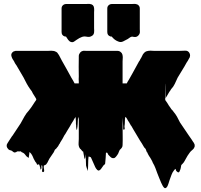

<svg xmlns="http://www.w3.org/2000/svg" viewBox="-20 -786 1053 1004"><path d="M998 -20Q998 -19 996 -15Q994 -9 988 -4L978 5Q976 7 974 9.5Q972 12 970 15Q965 21 961 28Q957 35 953 42Q949 48 945.5 55.5Q942 63 934 71L928 77Q927 81 926.5 85Q926 89 925 93Q924 96 923.5 99Q923 102 921 105L918 112Q914 118 908 113.5Q902 109 900 105Q899 103 899 100.5Q899 98 897 97Q897 97 894 100Q890 104 889 106Q881 116 876.5 129Q872 142 867 155L861 174Q859 179 857 184.5Q855 190 851 194Q848 198 843 198Q841 198 839 196Q835 193 831 186Q829 182 827 178Q825 174 823 170Q818 158 813 146Q808 134 803 121Q798 107 792.5 92.5Q787 78 779 65Q778 61 776 57.5Q774 54 772 50Q769 45 766 39.5Q763 34 759 29Q756 24 753.5 19Q751 14 749 9Q749 10 748 10L742 -6Q741 -7 741 -7.5Q741 -8 740 -9Q737 -11 735.5 -13.5Q734 -16 733 -17L730 -22Q726 -29 721.5 -36.5Q717 -44 712 -51L687 -93L678 -108L666 -129H665Q664 -132 660 -138Q658 -140 658 -142L647 -159Q647 -160 646.5 -160.5Q646 -161 646 -161Q647 -161 642 -168V-169L635 -175Q633 -165 633 -151Q633 -137 631 -125Q631 -122 632 -115.5Q633 -109 628 -108Q625 -107 624 -111V-126Q623 -152 621 -171V-127Q621 -105 621.5 -77.5Q622 -50 621 -27Q621 -19 616.5 -13Q612 -7 606 -2Q604 2 602 7Q600 12 598 17Q596 21 593 25Q590 29 586 34Q584 36 581 38.5Q578 41 574 41Q566 42 558.5 35.5Q551 29 546 23Q546 23 545 20Q544 17 541 13Q540 13 540 12.5Q540 12 538 12Q535 12 534 13Q533 26 532.5 40Q532 54 530 68Q530 72 527 74Q524 76 522 78Q518 83 514.5 88.5Q511 94 507 99Q505 101 501.5 103.5Q498 106 495 106Q488 104 482.5 95.5Q477 87 475 81Q471 72 467 63Q463 54 459 45Q455 35 453.5 35.5Q452 36 447 33Q443 33 443 33Q441 51 441 69.5Q441 88 439 106Q438 109 437 103Q436 97 434 94Q433 90 432 87Q431 84 430 80Q429 66 429 51Q429 36 426 23Q425 19 425.5 24.5Q426 30 426 36.5Q426 43 422 45L415 7Q415 6 414.5 6Q414 6 414 6Q413 7 410 4Q407 1 407 0L401 -7Q400 -8 399.5 -7.5Q399 -7 397 -11Q396 -13 395 -14.5Q394 -16 394 -17Q393 -18 393 -19Q390 -28 391 -38.5Q392 -49 392 -59V-163L389 -175Q387 -165 387 -155Q387 -145 386 -135Q386 -132 385.5 -129Q385 -126 385 -123Q384 -121 384 -117Q384 -115 383.5 -113Q383 -111 383 -110Q383 -107 382 -106Q381 -105 380 -111Q379 -112 379 -115Q379 -117 378.5 -119.5Q378 -122 378 -125Q378 -128 378 -131.5Q378 -135 377 -138Q377 -143 377 -150.5Q377 -158 376 -165V-168Q376 -167 375.5 -170.5Q375 -174 375 -173Q375 -176 375 -175.5Q375 -175 373 -171Q372 -170 371 -168Q370 -166 371 -168Q370 -166 368 -164L365 -158Q365 -157 364.5 -157Q364 -157 364 -156Q363 -155 360.5 -150.5Q358 -146 357 -145Q354 -141 351.5 -136Q349 -131 346 -126L343 -121Q338 -113 332.5 -104Q327 -95 322 -86L317 -79Q312 -69 306.5 -59.5Q301 -50 295 -41Q294 -38 292.5 -35.5Q291 -33 289 -31Q285 -21 277 -13Q275 -11 274 -9L267 -3Q265 1 263 6Q261 11 257 16Q251 26 244.5 34.5Q238 43 233 54Q228 66 221 74Q217 77 213 78Q209 80 209 81Q208 89 210.5 101Q213 113 205 114Q198 114 200.5 101.5Q203 89 201 82Q201 80 199.5 79Q198 78 197 79Q196 84 197 90Q198 96 193 100Q191 102 191 96Q191 90 189 87Q188 84 187.5 81Q187 78 185 75Q183 71 181 73.5Q179 76 177 76Q176 76 173 73L170 66Q164 60 161 53Q160 51 159 49Q158 47 157 46Q154 39 151 32Q148 25 143 18Q141 15 137.5 12Q134 9 134 9Q133 16 132.5 23.5Q132 31 130 39Q130 40 128.5 39Q127 38 126 37Q124 36 122 34Q120 32 118 31Q110 20 106 16.5Q102 13 94 10Q92 10 92 8Q88 6 87 5Q86 5 84.5 5.5Q83 6 83 6Q79 6 76 5.5Q73 5 69 6Q65 10 63 10Q56 13 51 9.5Q46 6 41 2Q39 2 35 0Q34 0 33.5 -0.5Q33 -1 31 -1Q23 -4 18 -13Q16 -16 15.5 -19Q15 -22 15 -25Q15 -30 17.5 -34Q20 -38 21 -40L28 -51L43 -74L45 -76L88 -141Q98 -160 108.5 -178Q119 -196 130 -207Q143 -223 153 -239L162 -253Q163 -254 163.5 -255Q164 -256 165 -257L169 -263Q169 -262 169.5 -265Q170 -268 169 -269Q167 -273 167 -273L159 -286Q155 -291 152 -297Q149 -303 146 -309L137 -321Q127 -335 119 -350Q111 -365 103 -381L65 -446Q64 -446 64 -446.5Q64 -447 64 -447L58 -456Q57 -460 54.5 -463.5Q52 -467 50 -471Q48 -474 46 -477Q44 -480 43 -483Q42 -487 40.5 -490Q39 -493 39 -500Q40 -510 51 -517Q52 -518 55 -518Q59 -520 63 -520H231Q233 -520 241.5 -520.5Q250 -521 255 -520Q262 -520 266.5 -518Q271 -516 275 -514Q277 -513 279 -511Q281 -509 282 -507Q289 -498 293.5 -488Q298 -478 304 -468Q315 -449 325.5 -430Q336 -411 347 -391Q350 -384 354 -378Q358 -372 362 -365L370 -350H392V-358Q391 -365 391.5 -372Q392 -379 392 -386Q392 -409 391.5 -436.5Q391 -464 392 -486V-493Q392 -502 399 -511Q401 -513 404 -515.5Q407 -518 411 -519Q416 -521 421 -520.5Q426 -520 431 -520H594Q605 -520 612 -513Q617 -510 620 -501Q621 -497 621.5 -493.5Q622 -490 622 -486Q622 -481 621.5 -475.5Q621 -470 621 -465V-350H643L647 -358Q651 -365 655 -371L673 -403Q681 -419 690 -434Q699 -449 707 -465Q709 -467 710.5 -469.5Q712 -472 713 -475L719 -485Q720 -487 721 -489Q722 -491 723 -493Q725 -498 727.5 -502Q730 -506 734 -510Q738 -514 740 -515Q744 -518 755 -520Q758 -520 760.5 -520.5Q763 -521 766 -521Q771 -521 776.5 -520.5Q782 -520 786 -520H918Q931 -520 947.5 -521Q964 -522 971 -508Q974 -502 974 -496Q974 -492 972.5 -487.5Q971 -483 969 -481L962 -468L956 -459Q954 -455 951.5 -451Q949 -447 947 -443Q947 -442 946.5 -442Q946 -442 946 -441L909 -380Q902 -364 894 -347.5Q886 -331 875 -320Q873 -316 870.5 -312.5Q868 -309 865 -305Q860 -295 854 -286L846 -273Q846 -317 846 -333.5Q846 -350 845.5 -348Q845 -346 845 -333Q845 -320 844.5 -304Q844 -288 844 -275.5Q844 -263 844 -263L851 -253Q854 -249 857 -244Q860 -239 863 -234Q866 -230 869.5 -225Q873 -220 876 -215Q878 -213 881 -210Q884 -207 886 -204Q886 -203 887 -202Q897 -191 905.5 -176Q914 -161 921 -146L967 -78Q971 -73 974 -68Q977 -63 981 -58L990 -44Q992 -42 993 -40Q994 -38 995 -36Q995 -35 996 -34L998 -29ZM472 -744Q473 -739 472.5 -733Q472 -727 472 -722V-638Q472 -633 472.5 -627Q473 -621 472 -616Q470 -602 458 -597Q448 -591 434 -594Q420 -597 409 -593Q395 -588 381 -578Q375 -574 368 -569Q361 -564 353 -566Q348 -567 344 -570Q340 -573 337 -577Q333 -582 330.5 -586.5Q328 -591 325 -595H320Q319 -595 318.5 -595.5Q318 -596 317 -596Q302 -601 302 -619V-742Q302 -752 309 -758.5Q316 -765 326 -765H429Q434 -765 440 -765.5Q446 -766 451 -765Q470 -763 472 -744ZM709 -608 705 -602Q695 -590 680 -593Q677 -593 674 -594Q671 -595 668 -594Q663 -593 658 -589Q653 -585 648 -582Q636 -575 623 -569Q610 -563 596 -570Q588 -573 580 -579Q571 -586 564 -595H559Q558 -595 557.5 -595.5Q557 -596 556 -596Q541 -601 541 -619V-742Q541 -752 548 -758.5Q555 -765 565 -765H668Q673 -765 679 -765.5Q685 -766 690 -765Q699 -764 705 -757.5Q711 -751 711 -742V-634Q711 -627 711.5 -620.5Q712 -614 709 -608Z"/></svg>

Font: Rubik Wet Paint
Style: Regular
Weight: 400
Designer: Hubert and Fischer, NaN
Foundry: Hubert and Fischer, NaN
Version: Version 2.200